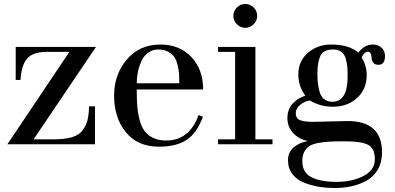

<svg xmlns="http://www.w3.org/2000/svg" viewBox="-20 -726 1986 966"><path d="M83 -324H59V-490H463L149 -25H251Q307 -25 343 -36Q379 -47 396.5 -71.5Q414 -96 420.5 -122.5Q427 -149 428 -191H458V0H17L329 -465H215Q147 -465 117.5 -432.5Q88 -400 83 -324Z M1002 -276H668V-268Q668 -222 671 -188Q674 -154 683 -120.5Q692 -87 708 -66Q724 -45 751 -32Q778 -19 816 -19Q933 -19 979 -147L1001 -139Q970 -55 918 -21.5Q866 12 780 12Q672 12 613 -61Q554 -134 554 -245Q554 -351 618 -426.5Q682 -502 787 -502Q883 -502 942.5 -439.5Q1002 -377 1002 -276ZM668 -307H882Q882 -335 881 -353Q880 -371 874 -397Q868 -423 857.5 -438.5Q847 -454 826 -465.5Q805 -477 776 -477Q746 -477 723.5 -459.5Q701 -442 689.5 -414.5Q678 -387 673 -360Q668 -333 668 -307Z M1163 -25V-465H1077V-490H1265V-25H1351V0H1077V-25ZM1154 -646Q1154 -671 1172 -688.5Q1190 -706 1214 -706Q1238 -706 1256 -688.5Q1274 -671 1274 -646Q1274 -622 1256 -604Q1238 -586 1214 -586Q1190 -586 1172 -604Q1154 -622 1154 -646Z M1526 -16V-17Q1480 -28 1453 -58.5Q1426 -89 1426 -132Q1426 -212 1516 -245Q1481 -292 1481 -351Q1481 -419 1529.5 -460.5Q1578 -502 1645 -502Q1737 -502 1783 -461Q1813 -502 1857 -502Q1881 -502 1899 -486.5Q1917 -471 1917 -444Q1917 -400 1884 -400Q1866 -400 1858 -410.5Q1850 -421 1850 -433Q1850 -445 1845.5 -455.5Q1841 -466 1830 -466Q1821 -466 1811.5 -455.5Q1802 -445 1800 -436Q1825 -395 1825 -349Q1825 -277 1776.5 -233Q1728 -189 1655 -189Q1592 -189 1539 -220Q1515 -218 1491.5 -199.5Q1468 -181 1468 -157Q1468 -131 1488.5 -122Q1509 -113 1555 -113Q1584 -113 1641.5 -115Q1699 -117 1729 -117Q1902 -117 1902 40Q1902 90 1881.5 126Q1861 162 1825.5 182Q1790 202 1749.5 211Q1709 220 1663 220Q1625 220 1589 214.5Q1553 209 1514.5 195Q1476 181 1452.5 151.5Q1429 122 1429 80Q1429 40 1457 16Q1485 -8 1526 -16ZM1577 -355Q1577 -328 1579 -309.5Q1581 -291 1587.5 -266Q1594 -241 1610.5 -227.5Q1627 -214 1652 -214Q1729 -214 1729 -342Q1729 -371 1727.5 -388.5Q1726 -406 1720 -429.5Q1714 -453 1697.5 -465Q1681 -477 1656 -477Q1607 -477 1592 -445Q1577 -413 1577 -355ZM1716 -15Q1668 -15 1639 -13.5Q1610 -12 1580.5 -6.5Q1551 -1 1535.5 9.5Q1520 20 1510.5 38.5Q1501 57 1501 85Q1501 142 1546.5 165.5Q1592 189 1675 189Q1751 189 1808.5 159.5Q1866 130 1866 76Q1866 20 1832 2.5Q1798 -15 1716 -15Z"/></svg>

Font: Justus
Style: Oldstyle
Weight: 500
Version: Version 001.000